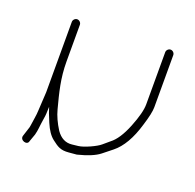

<svg xmlns="http://www.w3.org/2000/svg" viewBox="-93 -575 682 671"><g transform="rotate(20 248.5 -239.5)"><path d="M89.8 -467C97.7 -467 104.8 -459.9 104.8 -452V-316C104.8 -253 117.7 -204.4 132.6 -147.7C138.4 -125.5 148.8 -102.6 163.8 -79C179.4 -56.7 198.8 -46.8 221.8 -49.5C230.5 -50.5 238 -51.3 244.3 -52C264.7 -54.1 307.8 -74.1 321 -85.8C330.9 -94.6 338.8 -101.3 344.8 -106C363.4 -120 380.3 -145.6 395.3 -183C410.3 -220.4 417.8 -249.4 417.8 -270V-464C417.8 -471.9 424.9 -479 432.8 -479C440.7 -479 447.8 -471.9 447.8 -464V-270C447.8 -255.3 442.8 -232 432.8 -200C416.8 -145.4 394.1 -106.4 364.8 -83C358.2 -77.7 346.6 -68.5 330.3 -55.5C313.9 -42.5 287.1 -31.3 249.8 -22C241.8 -21.3 232.3 -20.5 221.3 -19.5C190.3 -16.7 179 -25.1 157.3 -41.7C143.6 -52.2 131.7 -69.5 121.5 -93.7C111.3 -117.8 104.7 -135.3 101.8 -146C101.8 -140.1 100.8 -126.3 100.8 -120C100.8 -116 99.7 -107.6 97.6 -94.9C93.9 -72.7 93.9 -56.5 88.8 -38L78.8 -10C75.8 8.4 44.6 -1.4 50.8 -20L59.8 -48C61.8 -52.7 63.1 -58.2 63.8 -64.5C65.1 -76.6 70.8 -106.1 70.8 -120L74.8 -190V-452C74.8 -459.9 81.9 -467 89.8 -467Z"/></g></svg>

Font: MewTooHand
Style: Reversed
Weight: 400
Designer: Mew Too, Robert Jablonski
Version: Version 0.77